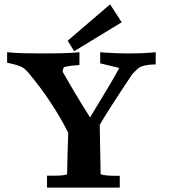

<svg xmlns="http://www.w3.org/2000/svg" viewBox="-20 -853 787 882"><path d="M291.1 -666.1 320.6 -617.7 539 -750.6 485.7 -833.1ZM267.6 -523.7C269.3 -532.9 270.9 -539.6 272.6 -543.9C275 -544.8 279.8 -546.2 287.2 -548C294.6 -549.7 313.8 -551.9 344.9 -554.4V-613.2L321.5 -611.2C290.7 -608.7 241.9 -607.5 175 -607.5C111.6 -607.5 64.6 -608.7 33.9 -611.3L12.7 -613.1V-564.8L28 -561.6C46.9 -557.7 64 -552.4 79.3 -545.7C90.5 -540.1 102.7 -528.9 116 -512.2C186.3 -427.5 245.4 -337.9 293.4 -243.4C291.3 -184.4 289.6 -120.7 288.2 -52.2C278.1 -48.1 258.5 -46 229.2 -45.9H196V8.8H530.2V-45.4H508.8C476.6 -45.5 454.4 -47.9 442.3 -52.7C439.7 -175.5 438.3 -251.1 438.1 -279.3C458.7 -316.2 508.7 -394.2 588.1 -513.1L601.2 -526.3C608.9 -534 615.4 -539.7 620.7 -543.5C634.8 -550.7 653.5 -555 676.7 -556.3L695.3 -557.2V-613.1L674 -611.3C645.5 -608.7 612.5 -607.5 575.1 -607.5C534.1 -607.5 496.9 -608.7 463.5 -611.3L440.2 -613.1V-577.1V-562.1L520 -542.7C522.2 -542 524.7 -541.1 527.4 -540C512.5 -510.4 468 -435 393.7 -313.7C351.1 -380.6 309.1 -450.6 267.6 -523.7Z"/></svg>

Font: Bentham
Style: Bold
Weight: 700
Version: Version 002.001